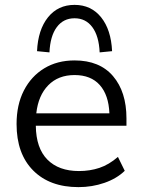

<svg xmlns="http://www.w3.org/2000/svg" viewBox="-20 -759 584 788"><path d="M48 0ZM302 9Q184 9 116 -59.5Q48 -128 48 -250Q48 -329 78 -387.5Q108 -446 161.5 -478.5Q215 -511 286 -511Q389 -511 444 -446.5Q499 -382 499 -273V-243H127Q128 -151 174.5 -104Q221 -57 304 -57Q349 -57 388 -70Q427 -83 464 -115L492 -58Q459 -26 408.5 -8.5Q358 9 302 9ZM286 -451Q219 -451 178 -409Q137 -367 129 -294H429Q426 -369 389.5 -410Q353 -451 286 -451ZM183 -544 132 -549Q136 -637 177 -688Q218 -739 286 -739Q354 -739 395 -688Q436 -637 440 -549L389 -544Q386 -611 359 -647.5Q332 -684 286 -684Q240 -684 213 -647.5Q186 -611 183 -544Z"/></svg>

Font: Winston
Style: Regular
Weight: 400
Designer: Original fonts by Vernon Adams / Changes by Cristiano Sobral
Foundry: Original fonts by Vernon Adams / Changes by Cristiano Sobral
Version: Version 2.503;July 17, 2020;FontCreator 13.0.0.2655 64-bit